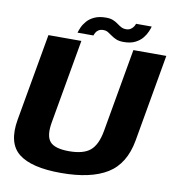

<svg xmlns="http://www.w3.org/2000/svg" viewBox="-89 -893 893 976"><g transform="rotate(10 357.5 -405.0)"><path d="M290.5 4Q444 4 529 -48.5Q614 -101 636 -224.5L715 -675H545L469 -243Q456 -171 420.8 -141.5Q385.5 -112 311.5 -112Q237.5 -112 212.5 -141.5Q187.5 -171 200.5 -243L276.5 -675H106.5L27 -224.5Q5.5 -101 71.5 -48.5Q137.5 4 290.5 4ZM488.5 -707Q523.5 -707 547 -718.5Q570.5 -730 584.8 -747.2Q599 -764.5 606.2 -781.5Q613.5 -798.5 616 -809H535Q533.5 -802.5 527.8 -793.8Q522 -785 512.5 -779Q503 -773 490 -773Q475 -773 464 -779Q453 -785 442 -793.2Q431 -801.5 416.5 -807.5Q402 -813.5 380 -813.5Q344.5 -813.5 320.2 -802.2Q296 -791 281.8 -774.2Q267.5 -757.5 260.2 -740.8Q253 -724 250 -713H332Q334 -719.5 338.8 -728.2Q343.5 -737 353.2 -743Q363 -749 377.5 -749Q391.5 -749 402 -742.5Q412.5 -736 424 -727.8Q435.5 -719.5 450.5 -713.2Q465.5 -707 488.5 -707Z"/></g></svg>

Font: Anybody Thin
Style: Bold Italic
Weight: 700
Italic angle: -10°
Version: Version 1.113;gftools[0.9.25]